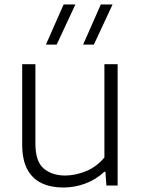

<svg xmlns="http://www.w3.org/2000/svg" viewBox="-20 -828 632 857"><path d="M262 9Q208 9 166.8 -10Q125.5 -29 102.2 -71.5Q79 -114 79 -184.5V-541.5H138V-187Q138 -107.5 175 -76Q212 -44.5 271 -44.5Q315 -44.5 362.8 -63.5Q410.5 -82.5 446 -125V-541.5H505V0H455L450.5 -61.5H446Q408.5 -26.5 361 -8.8Q313.5 9 262 9ZM351 -629 430 -808H482.5L399 -629ZM185 -629 264 -808H316.5L233 -629Z"/></svg>

Font: Encode Sans Semi Expanded Light
Style: Regular
Weight: 300
Width: 6
Designer: Multiple Designers
Foundry: Impallari Type
Version: Version 3.000; ttfautohint (v1.8.3) -l 8 -r 50 -G 200 -x 14 